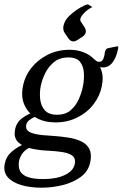

<svg xmlns="http://www.w3.org/2000/svg" viewBox="-55 -682 569 891"><path d="M261.8 -415.5Q222.5 -415.5 196.2 -394.4Q170 -373.2 154.9 -342.5Q139.8 -311.8 134 -282Q128.2 -253.2 131.4 -222.5Q134.5 -191.8 152.6 -170.6Q170.8 -149.5 209.8 -149.5Q249 -149.5 273.2 -170.6Q297.5 -191.8 310.9 -222.5Q324.2 -253.2 330 -282Q335.8 -311.8 334.4 -342.5Q333 -373.2 316.9 -394.4Q300.8 -415.5 261.8 -415.5ZM98 -3Q69.5 6.2 53.9 24.1Q38.2 42 33.5 64.8Q29.2 88.2 36.2 107.4Q43.2 126.5 69.1 137.8Q95 149 147.2 149Q206.2 149 246 130.1Q285.8 111.2 292.2 78Q296.8 53.8 281.8 41.4Q266.8 29 237 24.1Q207.2 19.2 167 17.2Q126.2 15.5 88.8 7Q51.2 -1.5 29.4 -22.2Q7.5 -43 15 -81Q21 -114 49.1 -134.5Q77.2 -155 106.2 -163L126 -144Q119.8 -145 106.4 -139.5Q93 -134 80.9 -124.4Q68.8 -114.8 67 -103.5Q63.2 -86 73.5 -75.8Q83.8 -65.5 111.6 -59.6Q139.5 -53.8 189.8 -51.5Q227.8 -48.8 262.1 -43.5Q296.5 -38.2 322.2 -25.9Q348 -13.5 359.6 9.1Q371.2 31.8 364.2 68.8Q355.8 112.2 320.4 138.5Q285 164.8 236.1 176.9Q187.2 189 138 189Q85 189 43.5 176.8Q2 164.5 -19.1 140.2Q-40.2 116 -33.2 79Q-27 45 -0.9 22.2Q25.2 -0.5 61.2 -15.5ZM202.8 -114Q151.2 -114 113.6 -135Q76 -156 58.8 -194Q41.5 -232 51.5 -282Q60.5 -329 90.6 -367Q120.8 -405 166.5 -428Q212.2 -451 268 -451Q302.5 -451 331.9 -439.8Q361.2 -428.5 380.5 -408.8Q386.5 -403 391.9 -399.1Q397.2 -395.2 405.2 -395.2Q414.2 -395.2 420.1 -402Q426 -408.8 429 -423.2L432 -441.2Q433.8 -447.8 437.1 -452.8Q440.5 -457.8 448.8 -458.8L483.5 -466Q487.5 -467 490.5 -467Q495.5 -467 492.5 -454Q484.5 -411 463.1 -387.4Q441.8 -363.8 409.5 -370.5Q420.2 -346.8 421.2 -325.9Q422.2 -305 417.5 -282Q408.5 -236 378.6 -197.5Q348.8 -159 303.1 -136.5Q257.5 -114 202.8 -114ZM244.8 -530Q236.2 -543 239.5 -561.8Q240.5 -566 241.6 -569.6Q242.8 -573.2 244.5 -577.5Q251 -593.2 266.4 -608.1Q281.8 -623 300.1 -635.6Q318.5 -648.2 333.4 -655.1Q348.2 -662 353.2 -661.8Q355.5 -661 359.1 -658.4Q362.8 -655.8 373.2 -649.2Q350.2 -637.5 335.4 -621.8Q320.5 -606 317.5 -593.5Q316.5 -586.2 320.8 -580.8L337.5 -555.2Q345 -542.8 343 -532.5Q341.5 -522 330 -513.2L304.8 -496.5Q291 -488 281.5 -490.2Q270.5 -492.2 261.8 -504.8Z"/></svg>

Font: Young Serif Light
Style: Italic
Weight: 300
Italic angle: -10.979°
Designer: Bastien Sozeau
Foundry: NBR — Bastien Sozeau
Version: Version 5.001